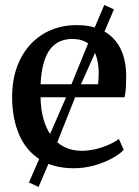

<svg xmlns="http://www.w3.org/2000/svg" viewBox="-20 -669 561 776"><path d="M278.5 11Q194.5 11 139 -25.8Q83.5 -62.5 56.2 -127.5Q29 -192.5 29 -277.5Q29 -344 48.2 -397.2Q67.5 -450.5 102.5 -488.8Q137.5 -527 185.2 -547.2Q233 -567.5 290 -567.5Q384 -567.5 435.8 -516.2Q487.5 -465 490 -368.5Q490 -338 488.8 -315.5Q487.5 -293 483.5 -276H144Q144.5 -228.5 155.5 -188.8Q166.5 -149 187.5 -120Q208.5 -91 239.5 -75.2Q270.5 -59.5 311 -59.5Q352.5 -59.5 395 -74.5Q437.5 -89.5 460.5 -107.5L480 -63Q462.5 -45 431 -28Q399.5 -11 359.8 0Q320 11 278.5 11ZM144 -328.5H376.5Q377.5 -338 378.2 -350.2Q379 -362.5 379 -372Q379 -433.5 354.8 -472.5Q330.5 -511.5 272.5 -511.5Q246 -511.5 223.5 -502.2Q201 -493 184 -471.8Q167 -450.5 156.8 -415.2Q146.5 -380 144 -328.5ZM136 86.5 97 68.5 154 -62.5 252 -287 355.5 -541 401.5 -649 440.5 -631 394.5 -523 283.5 -275.5 192.5 -46Z"/></svg>

Font: Merriweather 24pt Medium
Style: Regular
Weight: 500
Designer: Eben Sorkin
Foundry: Eben Sorkin
Version: Version 2.100